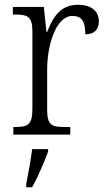

<svg xmlns="http://www.w3.org/2000/svg" viewBox="-20 -565 449 806"><path d="M36 0H275V-32H250C200 -32 178 -38 178 -103V-275C178 -373 214 -498 284 -498C324 -498 338 -474 338 -421C379 -421 395 -444 395 -475C395 -517 365 -545 307 -545C231 -545 201 -489 178 -431H175L164 -536H34V-504H41C95 -504 116 -497 116 -433V-106C116 -39 94 -32 44 -32H36ZM90 208V221H115C138 180 167 113 182 71V61H115C109 109 99 161 90 208Z"/></svg>

Font: Noto Serif Devanagari SemiCondensed Light
Style: Regular
Weight: 300
Width: 4
Designer: Universal Thirst, Indian Type Foundry and the Monotype Design Team
Foundry: Monotype Imaging Inc.
Version: Version 2.004